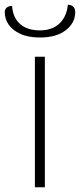

<svg xmlns="http://www.w3.org/2000/svg" viewBox="-23 -789 337 809"><path d="M124 -550H166V0H124ZM-3 -737Q-3 -750 5.5 -757Q14 -764 28 -764Q31 -715 61.5 -688Q92 -661 145 -661Q197 -661 227.5 -690Q258 -719 263 -769Q277 -769 285.5 -761Q294 -753 294 -738Q294 -693 254.5 -662Q215 -631 145 -631Q96 -631 62.5 -646.5Q29 -662 13 -686Q-3 -710 -3 -737Z"/></svg>

Font: Krub ExtraLight
Style: Regular
Weight: 275
Designer: Ekaluck Peanpanawate
Foundry: Cadson Demak Co.,Ltd.
Version: Version 1.000; ttfautohint (v1.6)